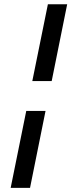

<svg xmlns="http://www.w3.org/2000/svg" viewBox="-20 -695 340 914"><path d="M196.8 -167 123 199.2H30.8L105 -167ZM299.8 -674.8 226.1 -309.1H133.8L208 -674.8Z"/></svg>

Font: Linux Libertine O
Style: Semibold Italic
Weight: 600
Italic angle: -11.5°
Designer: Philipp H. Poll
Foundry: Philipp H. Poll
Version: Version 5.1.2